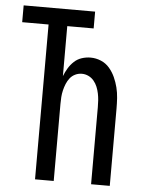

<svg xmlns="http://www.w3.org/2000/svg" viewBox="-53 -777 605 819"><g transform="rotate(5 250.0 -367.5)"><path d="M128 0H208V-330Q208 -345 209 -359.5Q210 -374 213.5 -388.5Q217 -403 222.5 -416.5Q228 -430 237 -441.5Q246 -453 259.5 -459.5Q273 -466 288 -466Q303 -466 316.5 -459.5Q330 -453 339.5 -441.5Q349 -430 354.5 -416.5Q360 -403 363 -388.5Q366 -374 367 -359.5Q368 -345 368 -330V0H448V-330Q448 -353 446.5 -376Q445 -399 439.5 -421Q434 -443 424.5 -464Q415 -485 400 -502.5Q385 -520 363.5 -529Q342 -538 319 -538Q300 -538 281.5 -532Q263 -526 249 -513Q235 -500 225 -483.5Q215 -467 208 -449V-663H321V-735H15V-663H128Z"/></g></svg>

Font: Iosevka SS09
Style: Regular
Weight: 400
Monospace: yes
Designer: Belleve Invis
Foundry: Belleve Invis
Version: Version 5.2.1; ttfautohint (v1.8.3)